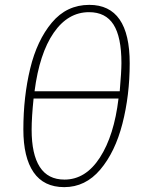

<svg xmlns="http://www.w3.org/2000/svg" viewBox="-20 -759 599 789"><path d="M513 -499Q513 -367 483 -250.5Q453 -134 392 -62Q331 10 244 10Q160 10 118 -51Q76 -112 76 -227Q76 -361 104 -477Q132 -593 193 -666Q254 -739 347 -739Q513 -739 513 -499ZM122 -384H472Q479 -465 479 -500Q479 -607 446.5 -658Q414 -709 346 -709Q259 -709 200.5 -624Q142 -539 122 -384ZM118 -354Q110 -277 110 -226Q110 -125 143.5 -73Q177 -21 245 -21Q332 -21 390.5 -111.5Q449 -202 467 -354Z"/></svg>

Font: FiraGO UltraLight
Style: Italic
Weight: 200
Italic angle: -8°
Designer: bBox Type GmbH
Foundry: bBox Type GmbH
Version: Version 1.001